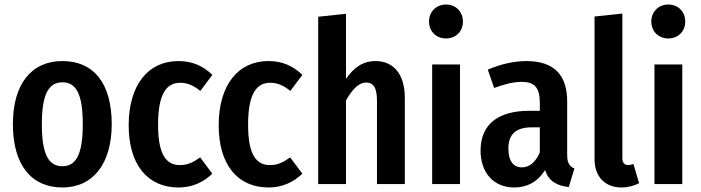

<svg xmlns="http://www.w3.org/2000/svg" viewBox="-20 -814 3100 849"><path d="M256 -544C119 -544 37 -443 37 -265C37 -84 119 15 256 15C392 15 474 -91 474 -265C474 -449 392 -544 256 -544ZM256 -450C316 -450 346 -400 346 -265C346 -130 316 -79 256 -79C196 -79 165 -129 165 -265C165 -399 196 -450 256 -450Z M769 -544C634 -544 549 -437 549 -260C549 -85 633 15 770 15C830 15 879 -8 919 -46L865 -118C834 -96 810 -84 776 -84C718 -84 679 -125 679 -262C679 -399 716 -448 777 -448C810 -448 837 -435 866 -412L919 -483C876 -524 829 -544 769 -544Z M1167 -544C1032 -544 947 -437 947 -260C947 -85 1031 15 1168 15C1228 15 1277 -8 1317 -46L1263 -118C1232 -96 1208 -84 1174 -84C1116 -84 1077 -125 1077 -262C1077 -399 1114 -448 1175 -448C1208 -448 1235 -435 1264 -412L1317 -483C1274 -524 1227 -544 1167 -544Z M1641 -544C1584 -544 1544 -515 1510 -465V-753L1387 -740V0H1510V-370C1537 -418 1566 -449 1599 -449C1629 -449 1647 -430 1647 -368V0H1770V-383C1770 -484 1721 -544 1641 -544Z M1952 -794C1908 -794 1877 -761 1877 -719C1877 -676 1908 -644 1952 -644C1997 -644 2027 -676 2027 -719C2027 -761 1997 -794 1952 -794ZM2014 -529H1891V0H2014Z M2488 -130V-366C2488 -481 2431 -544 2308 -544C2255 -544 2194 -531 2137 -506L2165 -425C2211 -442 2250 -452 2287 -452C2343 -452 2367 -428 2367 -359V-324H2320C2180 -324 2105 -262 2105 -148C2105 -51 2162 15 2254 15C2307 15 2356 -7 2390 -62C2407 -12 2442 7 2495 13L2520 -69C2498 -79 2488 -92 2488 -130ZM2288 -74C2250 -74 2228 -102 2228 -157C2228 -220 2261 -251 2332 -251H2367V-140C2349 -98 2322 -74 2288 -74Z M2729 15C2759 15 2787 6 2806 -4L2781 -89C2775 -87 2767 -84 2758 -84C2740 -84 2732 -96 2732 -115V-754L2609 -741V-110C2609 -33 2655 15 2729 15Z M2935 -794C2891 -794 2860 -761 2860 -719C2860 -676 2891 -644 2935 -644C2980 -644 3010 -676 3010 -719C3010 -761 2980 -794 2935 -794ZM2997 -529H2874V0H2997Z"/></svg>

Font: Fira Sans Condensed Medium
Style: Regular
Weight: 500
Width: 3
Designer: Carrois Corporate & Edenspiekermann AG
Foundry: Carrois Corporate GbR & Edenspiekermann AG
Version: Version 4.202;PS 004.202;hotconv 1.0.88;makeotf.lib2.5.64775